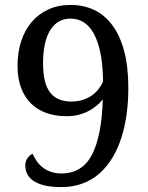

<svg xmlns="http://www.w3.org/2000/svg" viewBox="-20 -744 599 775"><path d="M228 -43.9Q311 -43.9 350.6 -118.2Q390.1 -192.4 395 -342.8Q384.3 -329.6 369.9 -317.4Q355.5 -305.2 337.2 -295.7Q318.8 -286.1 296.6 -280.5Q274.4 -274.9 248 -274.9Q204.6 -274.9 168.2 -287.6Q131.8 -300.3 105.7 -325.7Q79.6 -351.1 65.2 -389.2Q50.8 -427.2 50.8 -478Q50.8 -532.2 65.4 -577.4Q80.1 -622.6 107.7 -655Q135.3 -687.5 175 -705.8Q214.8 -724.1 265.1 -724.1Q315.9 -724.1 358.4 -704.6Q400.9 -685.1 432.1 -644Q463.4 -603 480.7 -539.6Q498 -476.1 498 -388.2Q498 -335.9 491.5 -285.9Q484.9 -235.8 470.9 -191.4Q457 -147 435.3 -109.9Q413.6 -72.8 383.5 -45.7Q353.5 -18.6 314.5 -3.7Q275.4 11.2 227.1 11.2Q184.6 11.2 156.5 3.7Q128.4 -3.9 112.1 -16.1Q95.7 -28.3 88.9 -43.9Q82 -59.6 82 -75.2Q82 -93.8 91.3 -106.4Q100.6 -119.1 111.8 -123Q118.7 -107.4 128.7 -93Q138.7 -78.6 153.1 -67.6Q167.5 -56.6 186 -50.3Q204.6 -43.9 228 -43.9ZM270 -334Q294.4 -334.5 314.7 -341.1Q335 -347.7 350.6 -358.6Q366.2 -369.6 377.7 -384.3Q389.2 -398.9 396 -415V-417Q395 -482.9 385.3 -530.5Q375.5 -578.1 358.4 -608.9Q341.3 -639.6 317.6 -654.3Q293.9 -668.9 265.1 -668.9Q211.9 -668.9 182.9 -622.6Q153.8 -576.2 153.8 -487.8Q153.8 -446.8 161.1 -417.5Q168.5 -388.2 183.1 -369.6Q197.8 -351.1 219.5 -342.5Q241.2 -334 270 -334Z"/></svg>

Font: Fasthand
Style: Regular
Weight: 400
Designer: Danh Hong
Foundry: Danh Hong
Version: Version 1.01 May 24, 2012, initial release